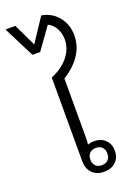

<svg xmlns="http://www.w3.org/2000/svg" viewBox="-171 -899 664 964"><g transform="rotate(-20 161.0 -417.0)"><path d="M212 6Q171 6 148 -18Q125 -42 125 -83V-529Q184 -553 218 -595Q252 -637 252 -687Q252 -720 237 -746.5Q222 -773 197 -785L114 -669H73L-11 -835H42L99 -715L182 -840Q236 -831 270 -789.5Q304 -748 304 -689Q304 -634 272.5 -586Q241 -538 183 -503V-184Q183 -178 182.5 -168.5Q182 -159 181 -150Q196 -156 215 -156Q251 -156 274 -134Q297 -112 297 -76Q297 -39 273.5 -16.5Q250 6 212 6ZM212 -29Q233 -29 245 -41.5Q257 -54 257 -75Q257 -96 245 -108.5Q233 -121 212 -121Q190 -121 178 -108.5Q166 -96 166 -75Q166 -54 178 -41.5Q190 -29 212 -29Z"/></g></svg>

Font: Noto Sans Thai Looped UI Light
Style: Regular
Weight: 300
Designer: Cadson Demak Team
Foundry: Cadson Demak Co., Ltd.
Version: Version 1.000